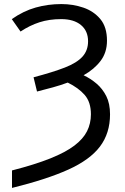

<svg xmlns="http://www.w3.org/2000/svg" viewBox="-20 -744 615 944"><path d="M39 94Q152 65 227 35Q302 5 345.5 -28Q389 -61 408 -99Q427 -137 427 -182Q427 -242 396.5 -277Q366 -312 313 -338Q278 -325 240 -314.5Q202 -304 162 -294L145 -364Q240 -389 299 -412Q358 -435 385.5 -465.5Q413 -496 413 -541Q413 -592 378 -621Q343 -650 281 -650Q222 -650 174 -634.5Q126 -619 81 -589L38 -650Q95 -690 155.5 -707Q216 -724 282 -724Q339 -724 390 -706.5Q441 -689 473.5 -650Q506 -611 506 -544Q506 -486 474.5 -444.5Q443 -403 391 -374Q425 -358 454.5 -333Q484 -308 502.5 -271.5Q521 -235 521 -182Q521 -89 471.5 -23.5Q422 42 315.5 90Q209 138 39 180Z"/></svg>

Font: Go Noto Kurrent-Regular
Style: Regular
Weight: 400
Designer: Monotype Design Team
Foundry: Monotype Imaging Inc.
Version: Version 2.012; ttfautohint (v1.8.4.7-5d5b)